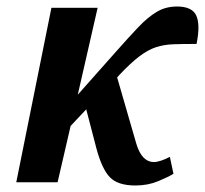

<svg xmlns="http://www.w3.org/2000/svg" viewBox="-20 -560 630 590"><path d="M30 0 138 -536H280L219 -269L338 -403Q376 -446 405 -476.5Q434 -507 461.5 -523.5Q489 -540 524 -540Q570 -540 583 -512.5Q596 -485 584 -425Q542 -425 513 -424Q484 -423 459.5 -415Q435 -407 408.5 -387Q382 -367 347 -330L340 -322L399 -118Q416 -62 453 -62Q462 -62 475.5 -66.5Q489 -71 502 -78L513 -26Q497 -16 465.5 -3Q434 10 396 10Q342 10 317.5 -15.5Q293 -41 276 -105L245 -224L197 -173L157 0Z"/></svg>

Font: Noto Serif ExtraCondensed
Style: Bold Italic
Weight: 700
Width: 2
Italic angle: -12°
Designer: Monotype Design Team
Foundry: Monotype Imaging Inc.
Version: Version 2.013; ttfautohint (v1.8.4.7-5d5b)